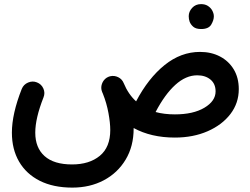

<svg xmlns="http://www.w3.org/2000/svg" viewBox="-20 -607 1192 914"><path d="M36.6 24.4Q36.6 -64.9 83.5 -183.6Q92.3 -205.1 113.8 -214.1Q135.3 -223.1 155.8 -214.8Q177.2 -206.5 186.5 -185.5Q195.8 -164.6 187 -143.1Q147.9 -43.9 147.9 24.4Q147.9 96.7 192.4 136.2Q236.8 175.8 322.8 175.8Q405.3 175.8 455.1 134.8Q504.9 93.8 504.9 12.2Q504.9 -22 496.3 -68.8Q487.8 -115.7 469.7 -161.1Q467.8 -165 466.3 -168.9Q458.5 -188 465.1 -207.3Q471.7 -226.6 488.3 -237.3Q492.7 -239.7 497.1 -241.7Q500 -243.2 503.4 -243.7Q503.4 -243.7 503.9 -243.7Q504.4 -244.1 504.9 -244.1Q524.4 -248.5 542.7 -239.5Q561 -230.5 568.8 -211.4Q590.8 -158.2 627.9 -124.5Q686 -234.9 763.7 -297.4Q841.3 -359.9 932.1 -359.9Q985.8 -359.9 1027.3 -338.1Q1068.8 -316.4 1092.8 -276.6Q1116.7 -236.8 1116.7 -182.6Q1116.7 -116.2 1076.9 -64.2Q1037.1 -12.2 968.3 17.8Q899.4 47.9 812.5 47.9Q699.2 47.9 616.2 2.4Q616.2 3.4 616.2 4.9Q616.2 89.4 578.1 152.8Q540 216.3 474.1 251.2Q408.2 286.1 324.2 286.1Q233.9 286.1 169.4 253.7Q105 221.2 70.8 162.4Q36.6 103.5 36.6 24.4ZM918.9 -248.5Q864.7 -248.5 814.7 -203.1Q764.6 -157.7 720.7 -73.7Q761.7 -62.5 812.5 -62.5Q899.9 -62.5 953.1 -94.2Q1006.3 -126 1006.3 -171.9Q1006.3 -208 981.9 -228.3Q957.5 -248.5 918.9 -248.5ZM878.4 -529.8Q878.4 -551.8 894.8 -569.6Q911.1 -587.4 937 -587.4Q955.6 -587.4 968.3 -579.6Q981 -571.8 988.3 -560.5Q998 -544.4 998 -529.3Q998 -511.2 985.6 -490Q973.1 -468.8 937.5 -468.8Q913.1 -468.8 900.6 -479.2Q888.2 -489.7 882.8 -503.4Q878.4 -516.1 878.4 -529.8Z"/></svg>

Font: Mikhak-FD SemiBold
Style: Regular
Weight: 600
Designer: Amin Abedi
Version: Version 3.2